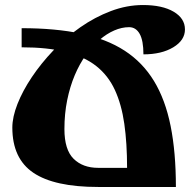

<svg xmlns="http://www.w3.org/2000/svg" viewBox="-20 -743 774 763"><path d="M679 0H370Q196 0 112.5 -56.5Q29 -113 29 -236Q29 -278 49.5 -330Q70 -382 106.5 -436.5Q143 -491 192 -542.5Q241 -594 299 -634.5Q357 -675 420.5 -699Q484 -723 548 -723Q625 -723 670 -696.5Q715 -670 715 -626Q715 -583 668.5 -555Q622 -527 550 -527Q550 -582 535 -608.5Q520 -635 493 -635Q464 -635 434 -622Q404 -609 375.5 -584.5Q347 -560 321.5 -524.5Q296 -489 277 -444Q258 -399 247 -345Q236 -291 236 -230Q236 -148 272.5 -112Q309 -76 370 -76H485Q485 -174 474 -251Q463 -328 436.5 -385.5Q410 -443 362.5 -480.5Q315 -518 242 -536.5Q169 -555 66 -555V-631Q200 -631 302 -609.5Q404 -588 475.5 -541.5Q547 -495 592 -421Q637 -347 658 -242.5Q679 -138 679 0Z"/></svg>

Font: Noto Serif Armenian Black
Style: Regular
Weight: 900
Version: Version 2.007